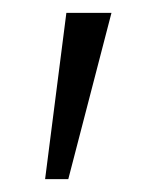

<svg xmlns="http://www.w3.org/2000/svg" viewBox="-20 -720 233 298"><path d="M50 -442 83 -700H153L86 -442Z"/></svg>

Font: Lexend Deca ExtraLight
Style: Regular
Weight: 200
Designer: Bonnie Shaver-Troup, Thomas Jockin
Foundry: Lexend
Version: Version 1.008; ttfautohint (v1.8.4.7-5d5b)